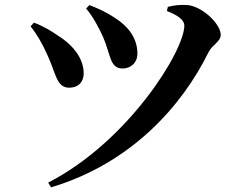

<svg xmlns="http://www.w3.org/2000/svg" viewBox="-20 -732 1040 794"><path d="M179.2 23.1 191.1 42.7C521.6 -55.8 732.9 -293.4 842.4 -516.2C857.8 -547.5 892.8 -559.3 892.8 -587.9C892.8 -634 813.8 -708.3 751.9 -711.3C725.1 -712.9 696.5 -709.8 673.9 -703.5L670.3 -686.3C716.4 -668.5 742.3 -649.2 742.3 -626.1C742.3 -522 510 -146.2 179.2 23.1ZM265.4 -369.4C306.2 -369.4 326.4 -395.1 326.1 -429.1C325.8 -486.5 286.9 -542.9 219.7 -584.7C196.3 -601.5 158.2 -624.6 120.3 -638.3L106.4 -623.3C131 -592.5 155 -552.7 177.2 -501.8C211 -429.6 213.5 -369.4 265.4 -369.4ZM487.5 -448.7C518.1 -448.7 548.2 -470.1 548.2 -510.5C548.2 -572.5 512.5 -621.2 456.3 -657.4C421 -680.7 389.9 -695.5 349.9 -711L336 -696.6C360.2 -670.5 389.7 -616.5 405.8 -580.1C438.5 -505.7 433 -448.7 487.5 -448.7Z"/></svg>

Font: Source Han Serif TW VF
Style: Regular
Weight: 250
Designer: Ryoko NISHIZUKA 西塚涼子 (kana & ideographs); Frank Grießhammer (Latin, Greek & Cyrillic); Wenlong ZHANG 张文龙 (bopomofo); San
Foundry: Adobe
Version: Version 2.002;hotconv 1.1.0;makeotfexe 2.6.0